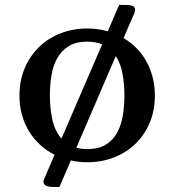

<svg xmlns="http://www.w3.org/2000/svg" viewBox="-20 -628 691 761"><path d="M469.7 -477.1Q498 -460.4 521 -437.3Q543.9 -414.1 560.1 -385Q576.2 -356 585 -321.8Q593.8 -287.6 593.8 -249Q593.8 -189.5 573 -140.6Q552.2 -91.8 515.9 -57.1Q479.5 -22.5 430.7 -3.7Q381.8 15.1 326.2 15.1Q292 15.1 260.7 7.8L215.8 112.8H187.5Q171.9 112.8 162.1 107.7Q152.3 102.5 152.3 92.3Q152.3 86.4 155.8 79.6L196.3 -14.6Q165 -30.3 139.4 -53.7Q113.8 -77.1 95.5 -106.9Q77.1 -136.7 67.1 -172.6Q57.1 -208.5 57.1 -249Q57.1 -309.1 78.1 -358.2Q99.1 -407.2 135.3 -442.1Q171.4 -477.1 220.5 -496.1Q269.5 -515.1 326.2 -515.1Q368.2 -515.1 407.2 -503.9L452.1 -608.4H480Q495.6 -608.4 505.6 -604.5Q515.6 -600.6 515.6 -589.4Q515.6 -583.5 512.2 -575.2ZM177.7 -250Q177.7 -199.2 187.5 -154.1Q197.3 -108.9 223.6 -78.6L384.8 -452.1Q358.9 -462.9 326.2 -462.9Q281.2 -462.9 252.7 -445.3Q224.1 -427.7 207.3 -398.2Q190.4 -368.7 184.1 -330.1Q177.7 -291.5 177.7 -250ZM473.1 -250Q473.1 -294.4 465.8 -335Q458.5 -375.5 439 -405.8L282.7 -42.5Q302.7 -37.1 326.2 -37.1Q370.6 -37.1 399.2 -54.7Q427.7 -72.3 444.1 -101.8Q460.4 -131.3 466.8 -169.9Q473.1 -208.5 473.1 -250Z"/></svg>

Font: Artifika
Style: Medium
Weight: 500
Designer: Yulya Zhdanova | Cyreal.org
Foundry: Yulya Zhdanova | Cyreal
Version: Version 1.000